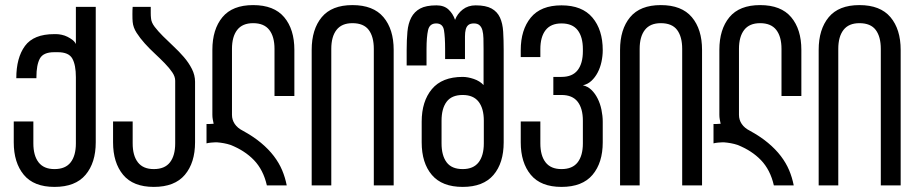

<svg xmlns="http://www.w3.org/2000/svg" viewBox="-20 -728 3591 754"><path d="M356 -701H278V-555C275.3 -561 271 -566.3 265 -571C259 -575.7 252.3 -579.8 245 -583.5C237.7 -587.2 230 -589.8 222 -591.5C214 -593.2 206.7 -594 200 -594H193C139 -594 100.7 -578.5 78 -547.5C55.3 -516.5 44 -474.3 44 -421H123V-425C123 -457 127.5 -481.3 136.5 -498C145.5 -514.7 164.3 -523 193 -523H207C235.7 -523 254.7 -514.7 264 -498C273.3 -481.3 278 -457 278 -425V-165C278 -133 271.2 -108.2 257.5 -90.5C243.8 -72.8 222.7 -64 194 -64C166 -64 145.2 -72.8 131.5 -90.5C117.8 -108.2 111 -133 111 -165V-251H34V-169C34 -115.7 47.2 -73.2 73.5 -41.5C99.8 -9.8 140 6 194 6C248.7 6 289.3 -9.8 316 -41.5C342.7 -73.2 356 -115.7 356 -169Z M572 -701H501C500.3 -693.7 500 -684 500 -672C500 -659.3 500.3 -649.3 501 -642C502.3 -627.3 507.5 -613 516.5 -599C525.5 -585 536.2 -571.2 548.5 -557.5C560.8 -543.8 574 -530.5 588 -517.5C602 -504.5 615 -491.8 627 -479.5C639 -467.2 648.8 -455.3 656.5 -444C664.2 -432.7 668 -421.7 668 -411V-165C668 -133 661.2 -108.2 647.5 -90.5C633.8 -72.8 612.7 -64 584 -64C556 -64 535.2 -72.8 521.5 -90.5C507.8 -108.2 501 -133 501 -165V-251H424V-169C424 -115.7 437.2 -73.2 463.5 -41.5C489.8 -9.8 530 6 584 6C638.7 6 679.3 -9.8 706 -41.5C732.7 -73.2 746 -115.7 746 -169V-407C746 -424.3 741.8 -441.2 733.5 -457.5C725.2 -473.8 714.7 -489.3 702 -504C689.3 -518.7 675.7 -532.8 661 -546.5L620 -586C607.3 -598.7 596.5 -610.8 587.5 -622.5C578.5 -634.2 573.7 -645.7 573 -657C572.3 -663 572 -669.7 572 -677Z M933 -215C919.7 -221.7 909.3 -230.3 902 -241C894.7 -251.7 891 -263.7 891 -277V-536C891 -568 897.8 -592.8 911.5 -610.5C925.2 -628.2 946 -637 974 -637C1002.7 -637 1023.8 -628.2 1037.5 -610.5C1051.2 -592.8 1058 -568 1058 -536V-351H1136V-532C1136 -586 1122.7 -628.8 1096 -660.5C1069.3 -692.2 1028.7 -708 974 -708C920 -708 879.8 -692.2 853.5 -660.5C827.2 -628.8 814 -586 814 -532V-277C814 -271 814.5 -265.2 815.5 -259.5C816.5 -253.8 817.7 -248 819 -242C815.7 -242 812.7 -241.8 810 -241.5C807.3 -241.2 804.3 -241 801 -241H791V-165C795.7 -166.3 801.7 -167.3 809 -168C813.7 -168.7 818.7 -169 824 -169H833C841.7 -168.3 850.5 -167.2 859.5 -165.5C868.5 -163.8 877 -161.7 885 -159C922.3 -144.3 953.2 -124.3 977.5 -99C1001.8 -73.7 1018.7 -40.7 1028 0H1106C1102 -20.7 1096 -40.5 1088 -59.5C1080 -78.5 1069.2 -97 1055.5 -115C1041.8 -133 1025 -150.3 1005 -167C985 -183.7 961 -199.7 933 -215Z M1204 0H1281V-536C1281 -568 1287.8 -592.8 1301.5 -610.5C1315.2 -628.2 1336 -637 1364 -637C1393.3 -637 1414.7 -628.2 1428 -610.5C1441.3 -592.8 1448 -568 1448 -536V0H1526V-532C1526 -586 1512.7 -628.8 1486 -660.5C1459.3 -692.2 1418.7 -708 1364 -708C1310 -708 1269.8 -692.2 1243.5 -660.5C1217.2 -628.8 1204 -586 1204 -532Z M1880 -254V-165C1880 -133 1873.2 -108.2 1859.5 -90.5C1845.8 -72.8 1825 -64 1797 -64C1768.3 -64 1747.3 -72.8 1734 -90.5C1720.7 -108.2 1714 -133 1714 -165V-254C1714 -286 1720.7 -310.8 1734 -328.5C1747.3 -346.2 1768.3 -355 1797 -355C1825 -355 1845.8 -346.2 1859.5 -328.5C1873.2 -310.8 1880 -286 1880 -254ZM1848 -707C1828 -707 1811 -701.5 1797 -690.5C1783 -679.5 1773 -666 1767 -650C1761.7 -666 1753.2 -679.5 1741.5 -690.5C1729.8 -701.5 1714 -707 1694 -707C1666.7 -707 1645.3 -702.8 1630 -694.5C1614.7 -686.2 1603 -674.3 1595 -659C1587 -643.7 1582 -625.2 1580 -603.5C1578 -581.8 1577 -557.7 1577 -531V-471H1655V-535C1655 -567 1657 -591.8 1661 -609.5C1665 -627.2 1675.7 -636 1693 -636C1710.3 -636 1720.5 -627.2 1723.5 -609.5C1726.5 -591.8 1728 -567 1728 -535V-496H1806V-585C1806 -595.7 1807 -604.8 1809 -612.5C1811 -620.2 1814.5 -626 1819.5 -630C1824.5 -634 1831.7 -636 1841 -636C1850.3 -636 1857.7 -633.7 1863 -629C1868.3 -624.3 1872.2 -617.7 1874.5 -609C1876.8 -600.3 1878.2 -589.8 1878.5 -577.5C1878.8 -565.2 1879 -551 1879 -535V-394C1869 -404.7 1856.2 -412.7 1840.5 -418C1824.8 -423.3 1810.3 -426 1797 -426C1743 -426 1702.7 -410 1676 -378C1649.3 -346 1636 -303.3 1636 -250V-169C1636 -115 1649.3 -72.3 1676 -41C1702.7 -9.7 1743 6 1797 6C1851 6 1891.3 -9.7 1918 -41C1944.7 -72.3 1958 -115 1958 -169V-531C1958 -557.7 1957.3 -581.8 1956 -603.5C1954.7 -625.2 1950.5 -643.7 1943.5 -659C1936.5 -674.3 1925.5 -686.2 1910.5 -694.5C1895.5 -702.8 1874.7 -707 1848 -707Z M2347 -531C2347 -584.3 2333.5 -627 2306.5 -659C2279.5 -691 2239 -707 2185 -707C2131 -707 2090.8 -691 2064.5 -659C2038.2 -627 2025 -584.3 2025 -531V-504H2102V-535C2102 -567 2108.8 -591.8 2122.5 -609.5C2136.2 -627.2 2157 -636 2185 -636C2213.7 -636 2234.8 -627.2 2248.5 -609.5C2262.2 -591.8 2269 -567 2269 -535V-527C2269 -495 2262.2 -470.2 2248.5 -452.5C2234.8 -434.8 2213.7 -426 2185 -426H2153V-355H2185C2213.7 -355 2234.8 -346.2 2248.5 -328.5C2262.2 -310.8 2269 -286 2269 -254V-165C2269 -133 2262.2 -108.2 2248.5 -90.5C2234.8 -72.8 2213.7 -64 2185 -64C2157 -64 2136.2 -72.8 2122.5 -90.5C2108.8 -108.2 2102 -133 2102 -165V-251H2025V-169C2025 -115.7 2038.2 -73.2 2064.5 -41.5C2090.8 -9.8 2131 6 2185 6C2239.7 6 2280.3 -9.8 2307 -41.5C2333.7 -73.2 2347 -115.7 2347 -169V-250C2347 -265.3 2345.3 -281 2342 -297C2338.7 -313 2333.7 -327.7 2327 -341C2320.3 -354.3 2312.2 -365.7 2302.5 -375C2292.8 -384.3 2281.7 -390.3 2269 -393C2281.7 -395.7 2292.8 -401.5 2302.5 -410.5C2312.2 -419.5 2320.3 -430.3 2327 -443C2333.7 -455.7 2338.7 -469.7 2342 -485C2345.3 -500.3 2347 -515.7 2347 -531Z M2415 0H2492V-536C2492 -568 2498.8 -592.8 2512.5 -610.5C2526.2 -628.2 2547 -637 2575 -637C2604.3 -637 2625.7 -628.2 2639 -610.5C2652.3 -592.8 2659 -568 2659 -536V0H2737V-532C2737 -586 2723.7 -628.8 2697 -660.5C2670.3 -692.2 2629.7 -708 2575 -708C2521 -708 2480.8 -692.2 2454.5 -660.5C2428.2 -628.8 2415 -586 2415 -532Z M2924 -215C2910.7 -221.7 2900.3 -230.3 2893 -241C2885.7 -251.7 2882 -263.7 2882 -277V-536C2882 -568 2888.8 -592.8 2902.5 -610.5C2916.2 -628.2 2937 -637 2965 -637C2993.7 -637 3014.8 -628.2 3028.5 -610.5C3042.2 -592.8 3049 -568 3049 -536V-351H3127V-532C3127 -586 3113.7 -628.8 3087 -660.5C3060.3 -692.2 3019.7 -708 2965 -708C2911 -708 2870.8 -692.2 2844.5 -660.5C2818.2 -628.8 2805 -586 2805 -532V-277C2805 -271 2805.5 -265.2 2806.5 -259.5C2807.5 -253.8 2808.7 -248 2810 -242C2806.7 -242 2803.7 -241.8 2801 -241.5C2798.3 -241.2 2795.3 -241 2792 -241H2782V-165C2786.7 -166.3 2792.7 -167.3 2800 -168C2804.7 -168.7 2809.7 -169 2815 -169H2824C2832.7 -168.3 2841.5 -167.2 2850.5 -165.5C2859.5 -163.8 2868 -161.7 2876 -159C2913.3 -144.3 2944.2 -124.3 2968.5 -99C2992.8 -73.7 3009.7 -40.7 3019 0H3097C3093 -20.7 3087 -40.5 3079 -59.5C3071 -78.5 3060.2 -97 3046.5 -115C3032.8 -133 3016 -150.3 2996 -167C2976 -183.7 2952 -199.7 2924 -215Z M3195 0H3272V-536C3272 -568 3278.8 -592.8 3292.5 -610.5C3306.2 -628.2 3327 -637 3355 -637C3384.3 -637 3405.7 -628.2 3419 -610.5C3432.3 -592.8 3439 -568 3439 -536V0H3517V-532C3517 -586 3503.7 -628.8 3477 -660.5C3450.3 -692.2 3409.7 -708 3355 -708C3301 -708 3260.8 -692.2 3234.5 -660.5C3208.2 -628.8 3195 -586 3195 -532Z"/></svg>

Font: Bebas Neue Regular two
Style: Regular2
Weight: 400
Designer: Ryoichi Tsunekawa & LGV (GE)
Foundry: Free Software Foundation, Inc.
Version: Version 1.003 August 13, 2016